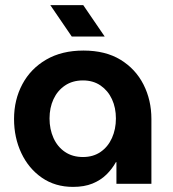

<svg xmlns="http://www.w3.org/2000/svg" viewBox="-20 -720 678 752"><path d="M266 12Q196 12 144 -24Q92 -60 63.5 -120.5Q35 -181 35 -254Q35 -329 67.5 -390Q100 -451 161 -486.5Q222 -522 307 -522Q393 -522 452 -486Q511 -450 542 -389Q573 -328 573 -254V0H436V-85H434Q419 -58 396.5 -36Q374 -14 342 -1Q310 12 266 12ZM305 -105Q345 -105 374 -125Q403 -145 418.5 -179.5Q434 -214 434 -256Q434 -298 418.5 -331.5Q403 -365 374 -385Q345 -405 305 -405Q264 -405 234.5 -385Q205 -365 189.5 -331.5Q174 -298 174 -256Q174 -214 189.5 -179.5Q205 -145 234.5 -125Q264 -105 305 -105ZM261 -577 177 -700H306L390 -577Z"/></svg>

Font: MuseoModerno Thin SemiBold
Style: Regular
Weight: 600
Version: Version 1.003